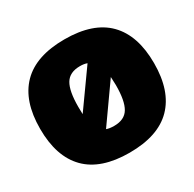

<svg xmlns="http://www.w3.org/2000/svg" viewBox="-155 -861 1054 1042"><g transform="rotate(-30 372.0 -340.0)"><path d="M15 -340Q15 -514 104 -604.5Q193 -695 372 -695Q551 -695 640 -604.5Q729 -514 729 -340Q729 -166 640 -75.5Q551 15 372 15Q193 15 104 -75.5Q15 -166 15 -340ZM416 -520Q398 -527 372 -527Q307 -527 280.5 -483Q254 -439 254 -340Q254 -308 255 -294ZM490 -340Q490 -360 488 -392L324 -160Q342 -153 372 -153Q437 -153 463.5 -197.5Q490 -242 490 -340Z"/></g></svg>

Font: Mitr
Style: Bold
Weight: 700
Designer: Thanarat Vachiruckul
Foundry: Cadson Demak
Version: Version 1.003